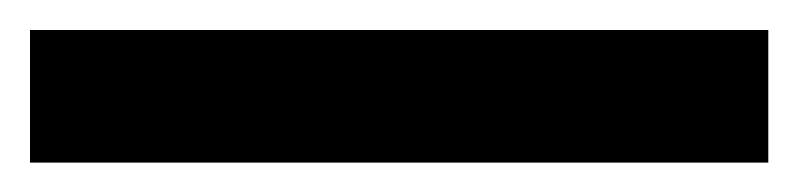

<svg xmlns="http://www.w3.org/2000/svg" viewBox="-20 -20 532 128"><path d="M0 0H492.2V88.4H0Z"/></svg>

Font: Decalotype Medium
Style: Regular
Weight: 500
Designer: Alfredo Marco Pradil
Foundry: Alfredo Marco Pradil
Version: Version 1.0